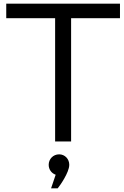

<svg xmlns="http://www.w3.org/2000/svg" viewBox="-20 -771 673 1045"><path d="M633 -672V-751H14V-672H280V-1H367V-672ZM283 180 258 254H294C305 241 357 168 357 126C357 94 333 69 302 69C269 69 245 95 245 126C245 151 260 172 283 180Z"/></svg>

Font: Oakes
Style: Regular
Weight: 400
Designer: Samuel Oakes
Foundry: Samuel Oakes
Version: Version 1.003;PS 001.003;hotconv 1.0.88;makeotf.lib2.5.64775